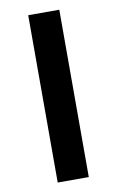

<svg xmlns="http://www.w3.org/2000/svg" viewBox="-82 -746 482 791"><g transform="rotate(-10 159.5 -350.0)"><path d="M94 0V-700H224V0Z"/></g></svg>

Font: MOST Montserrat SemiBold
Style: Regular
Weight: 600
Designer: Julieta Ulanovsky
Foundry: Julieta Ulanovsky
Version: Version 8.000;March 11, 2024;FontCreator 15.0.0.2926 64-bit